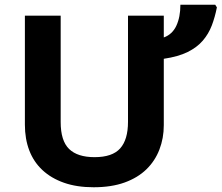

<svg xmlns="http://www.w3.org/2000/svg" viewBox="-20 -780 935 810"><path d="M236 -714V-265Q236 -186 271.5 -151.5Q307 -117 379 -117Q454 -117 487 -154Q520 -191 520 -266V-714H671V-622Q707 -635 724 -671.5Q741 -708 741 -760H888L895 -749Q887 -708 873.5 -672.5Q860 -637 835.5 -608.5Q811 -580 771.5 -560.5Q732 -541 671 -532V-252Q671 -197 652.5 -149Q634 -101 597.5 -65.5Q561 -30 505.5 -10Q450 10 375 10Q304 10 250 -9Q196 -28 159 -62.5Q122 -97 103.5 -145.5Q85 -194 85 -254V-714Z"/></svg>

Font: BC Sans
Style: Bold
Weight: 700
Designer: Monotype Design Team
Province of B.C.
Foundry: Monotype Imaging Inc.
Version: Version 2.000;GOOG;noto-source:20170915:90ef993387c0